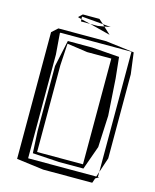

<svg xmlns="http://www.w3.org/2000/svg" viewBox="-124 -908 812 1007"><g transform="rotate(15 282.5 -405.0)"><path d="M62 -692V-4L209 15H475L484 -11L491 -15L503 -22H487L523 -130V-587L508 -702L354 -721H94ZM108 -699V-700L111 -702H496V-266V-274V-22H117V-585ZM440 -659 292 -670H159L128 -526V-173L134 -55V-54L278 -45H411L457 -174L465 -346L452 -545ZM154 -537 161 -656 272 -640H403V-66H154ZM178 -805 198 -799V-812V-813L314 -803L289 -825H199ZM249 -787 362 -758 324 -793 290 -787ZM198 -799 249 -787H199ZM357 -799 324 -793 314 -803Z"/></g></svg>

Font: Quebrada
Style: Regular
Weight: 400
Designer: deFharo
Foundry: deFharo
Version: Version 1.034 2012